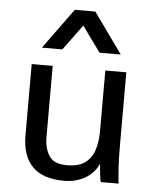

<svg xmlns="http://www.w3.org/2000/svg" viewBox="-53 -774 666 827"><g transform="rotate(5 280.0 -360.0)"><path d="M255.4 8.3Q162.6 8.3 117.4 -37.8Q72.3 -84 72.3 -171.9V-480.5H163.1V-171.4Q163.1 -125.5 183.6 -92.5Q204.1 -59.6 260.3 -59.6Q312 -59.6 340.1 -80.6Q368.2 -101.6 379.4 -137.5Q390.6 -173.3 390.6 -218.3V-480.5H481.4V-175.8Q481.4 -105.5 484.1 -65.9Q486.8 -26.4 489.7 0H413.1Q410.2 -9.8 407.7 -28.1Q405.3 -46.4 402.8 -78.6Q384.3 -36.6 344.7 -14.2Q305.2 8.3 255.4 8.3ZM109.9 -554.7 236.8 -729.5H325.7L450.7 -554.7H358.9L279.3 -665L198.2 -554.7Z"/></g></svg>

Font: Shanti
Style: Regular
Weight: 400
Designer: Vernon Adams
Foundry: Vernon Adams
Version: Version 1.100; ttfautohint (v1.8.4)